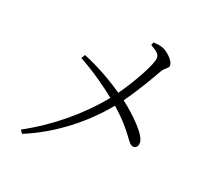

<svg xmlns="http://www.w3.org/2000/svg" viewBox="-123 -910 1246 1094"><g transform="rotate(20 500.0 -363.0)"><path d="M276 -512C370 -460 448 -404 509 -355C401 -221 255 -99 92 -11L106 10C285 -63 443 -191 549 -322C687 -202 692 -138 728 -138C748 -138 755 -155 755 -172C755 -220 658 -312 585 -368C648 -455 708 -561 726 -593C744 -624 766 -626 766 -644C766 -668 736 -701 704 -720C683 -732 659 -734 632 -736L625 -718C661 -697 681 -684 681 -659C681 -623 609 -492 542 -398C472 -445 388 -495 290 -535Z"/></g></svg>

Font: Noto Serif HK Light
Style: Regular
Weight: 300
Designer: Ryoko NISHIZUKA 西塚涼子 (kana & ideographs); Frank Grießhammer (Latin, Greek & Cyrillic); Wenlong ZHANG 张文龙 (bopomofo); San
Foundry: Adobe
Version: Version 2.001;hotconv 1.1.0;makeotfexe 2.6.0